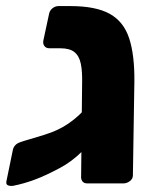

<svg xmlns="http://www.w3.org/2000/svg" viewBox="-21 -597 523 625"><path d="M262.6 0Q252 0 246.9 -7.2Q241.9 -14.5 243.1 -25.1L246.3 -325.1Q247.3 -364.8 242 -389.8Q236.8 -414.8 221.4 -427.3Q206.1 -439.9 174.8 -439.9H139.6Q129 -439.9 123.6 -447.1Q118.1 -454.4 120.1 -465L138.8 -552.1Q140.8 -562.7 149.8 -570Q158.9 -577.2 169.5 -577.2H207.8Q291.1 -577.2 336.5 -551.8Q381.9 -526.4 399.6 -471.9Q417.4 -417.4 416.4 -330.8L411.6 -25.1Q411.2 -14.5 401.4 -7.2Q391.5 0 380.9 0ZM173.2 -49.8Q128.8 -26 92.8 -12.5Q56.9 1 20.9 8Q10.9 9 4.4 6Q-2.1 3 -0.1 -7L21.1 -110.2Q23.1 -118.2 29.1 -124.7Q35.1 -131.2 48.1 -135.2Q56.1 -138.2 76.9 -144.1Q97.6 -150 122.2 -157.8Q146.9 -165.6 164 -173.5Q182.9 -182.1 201.6 -194.7Q220.2 -207.4 237.2 -223.3Q254.1 -239.2 267.6 -256.3Q281.1 -273.4 289.6 -290.9L347.5 -289.1Q330.8 -229.6 304.9 -183.4Q279.1 -137.1 246.1 -104Q213.1 -70.9 173.2 -49.8Z"/></svg>

Font: Rubik Light
Style: Italic
Weight: 300
Italic angle: -12°
Designer: Hubert and Fischer
Foundry: Hubert and Fischer
Version: Version 2.300;gftools[0.9.30]